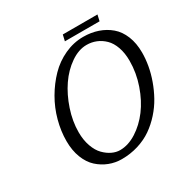

<svg xmlns="http://www.w3.org/2000/svg" viewBox="-176 -936 1080 1103"><g transform="rotate(-30 364.0 -385.0)"><path d="M97.2 0ZM385.3 -780.3H615.2L606 -740.2H376ZM321.8 9.8Q278.8 9.8 239.5 -5.4Q200.2 -20.5 167.7 -49.8Q135.3 -79.1 116.2 -127.9Q97.2 -176.8 97.2 -238.8Q97.2 -304.7 115.5 -372.6Q133.8 -440.4 168.7 -500.5Q203.6 -560.5 249.5 -607.7Q295.4 -654.8 355.2 -682.4Q415 -710 479 -710Q531.2 -710 575.7 -694.8Q620.1 -679.7 654.5 -650.4Q689 -621.1 708.5 -573Q728 -524.9 728 -462.9Q728 -421.4 720.2 -377Q712.4 -332.5 695.8 -286.1Q679.2 -239.7 655.5 -197Q631.8 -154.3 597.9 -116.5Q564 -78.6 523.7 -50.5Q483.4 -22.5 431.4 -6.3Q379.4 9.8 321.8 9.8ZM473.1 -660.2Q419.9 -660.2 366.5 -623.3Q313 -586.4 273.2 -528.3Q233.4 -470.2 208.3 -395.3Q183.1 -320.3 183.1 -248Q183.1 -195.8 198 -154.3Q212.9 -112.8 236.6 -88.9Q260.3 -64.9 286.6 -52.5Q313 -40 338.9 -40Q393.6 -40 448.5 -75Q503.4 -109.9 545.9 -166.5Q588.4 -223.1 615.2 -300.5Q642.1 -377.9 642.1 -458Q642.1 -509.3 627.9 -549.1Q613.8 -588.9 589.6 -612.5Q565.4 -636.2 535.9 -648.2Q506.3 -660.2 473.1 -660.2Z"/></g></svg>

Font: Pfennig
Style: Italic
Weight: 500
Italic angle: -13°
Version: Version 20120410 ; ttfautohint (v0.8)